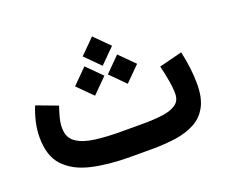

<svg xmlns="http://www.w3.org/2000/svg" viewBox="-104 -777 1103 937"><g transform="rotate(-20 447.5 -308.5)"><path d="M540.5 0H427.2Q313 0 226.1 -20Q139.2 -40 90.3 -91.8Q41.5 -143.6 41.5 -239.3Q41.5 -281.2 51 -321.3Q60.5 -361.3 74.7 -395.5L184.1 -354.5Q176.3 -332 168.2 -302.7Q160.2 -273.4 160.2 -246.6Q160.2 -196.3 195.3 -171.6Q230.5 -147 291 -139.2Q351.6 -131.3 427.2 -131.3H541.5Q598.6 -131.3 642.6 -137.5Q686.5 -143.6 711.7 -161.6Q736.8 -179.7 736.8 -215.8Q736.8 -247.1 729.5 -287.4Q722.2 -327.6 713.4 -364.7L833 -395Q853.5 -303.2 853.5 -223.6Q853.5 -151.9 829.3 -107.4Q805.2 -63 762.2 -39.8Q719.2 -16.6 662.6 -8.3Q606 0 540.5 0ZM450.7 -616.7 526.9 -540.5 450.7 -464.4 374.5 -540.5ZM535.6 -492.2 611.8 -416 535.6 -339.8 460 -416ZM365.7 -492.2 441.9 -416 365.7 -339.8 289.6 -416Z"/></g></svg>

Font: Vazirmatn FD NL
Style: Bold
Weight: 700
Designer: Saber Rastikerdar
Foundry: Saber Rastikerdar
Version: Version 33.003